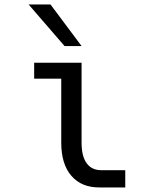

<svg xmlns="http://www.w3.org/2000/svg" viewBox="-20 -824 642 848"><path d="M265.1 -620.6H340.3L203.1 -804.2H106.4ZM419.4 3.9H533.2V-72.3H428.2C400.4 -72.3 378.4 -81.5 362.8 -103C347.7 -123.5 340.3 -153.8 340.3 -194.3V-546.9H130.9V-476.6H250.5V-194.3C250.5 -131.3 265.1 -82.5 294.9 -47.9C325.7 -11.7 367.7 3.9 419.4 3.9Z"/></svg>

Font: Hack
Style: Regular
Weight: 400
Monospace: yes
Designer: Christopher Simpkins
Foundry: Christopher Simpkins
Version: Version 2.010